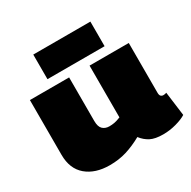

<svg xmlns="http://www.w3.org/2000/svg" viewBox="-170 -937 1112 1115"><g transform="rotate(-30 385.5 -379.5)"><path d="M257 10Q160 10 101.5 -39.5Q43 -89 43 -183V-550H306V-258Q306 -219 323 -203Q340 -187 367 -187Q385 -187 401.5 -190Q418 -193 443 -203V-550H706V-216Q706 -200 712.5 -193.5Q719 -187 729 -187Q741 -187 750 -191L771 -30Q746 -14 702.5 -2Q659 10 615 10Q561 10 530 -6Q499 -22 476 -52Q422 -22 370 -6Q318 10 257 10ZM192 -604V-769H575V-604Z"/></g></svg>

Font: Georama Extended Black
Style: Regular
Weight: 900
Width: 7
Designer: Jean-Baptiste Levee
Foundry: Production Type
Version: Version 1.000